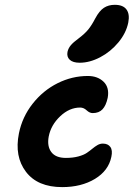

<svg xmlns="http://www.w3.org/2000/svg" viewBox="-20 -806 552 793"><path d="M309.1 -546.9Q281.2 -546.9 268.1 -559.1Q254.9 -571.3 258.8 -591.8Q262.2 -606.9 272.5 -619.1Q282.7 -631.3 304.2 -647Q330.1 -666.5 344.5 -684.1Q358.9 -701.7 374 -731Q390.6 -761.7 409.4 -773.9Q428.2 -786.1 454.1 -786.1Q488.3 -786.1 502.4 -766.8Q516.6 -747.6 509.8 -712.9Q501 -669.4 469 -630.9Q437 -592.3 393.8 -569.6Q350.6 -546.9 309.1 -546.9ZM236.8 -33.2Q135.3 -33.2 87.2 -96.4Q39.1 -159.7 58.1 -254.9Q71.8 -323.2 115 -377.9Q158.2 -432.6 218 -462.4Q277.8 -492.2 342.8 -492.2Q383.3 -492.2 408 -468.3Q432.6 -444.3 424.8 -401.9Q418 -370.1 403.3 -354.5Q388.7 -338.9 362.8 -338.9Q350.1 -338.9 337.9 -350.3Q325.7 -361.8 311 -361.8Q266.6 -361.8 228.5 -325.7Q190.4 -289.6 181.2 -242.2Q173.8 -202.1 191.9 -178Q210 -153.8 252 -153.8Q281.2 -153.8 303.7 -159.9Q326.2 -166 338.9 -174.8Q351.6 -183.6 361.8 -192.1Q372.1 -200.7 382.6 -206.8Q393.1 -212.9 404.8 -212.9Q425.8 -212.9 435.8 -199Q445.8 -185.1 439.9 -158.2Q428.2 -101.1 372.1 -67.1Q315.9 -33.2 236.8 -33.2Z"/></svg>

Font: Shantell Sans Irregular Bouncy
Style: Italic
Weight: 600
Italic angle: -11.31°
Designer: Stephen Nixon, Anya Danilova, Shantell Martin
Foundry: Arrow Type
Version: Version 1.006;[9816181b4]